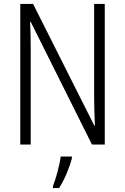

<svg xmlns="http://www.w3.org/2000/svg" viewBox="-20 -827 634 975"><path d="M512 -93V-807H458V-335C458 -295 460 -238 462 -189H459L148 -807H83V-93H136V-573C136 -626 135 -672 133 -716H136L447 -93ZM345 -23V-32H288C284 9 263 83 249 118V128H280C308 85 333 24 345 -23Z"/></svg>

Font: Noto Sans Kannada UI Condensed Light
Style: Regular
Weight: 300
Width: 3
Designer: Jelle Bosma - Monotype Design Team
Foundry: Monotype Imaging Inc.
Version: Version 2.005